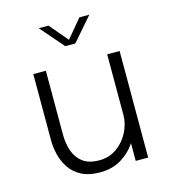

<svg xmlns="http://www.w3.org/2000/svg" viewBox="-111 -827 817 924"><g transform="rotate(-15 297.5 -365.0)"><path d="M275 9Q217.5 9 180.5 -11Q143.5 -31 122.8 -63Q102 -95 93.5 -131.2Q85 -167.5 85 -199.5V-531H147.5V-213Q147.5 -170.5 160 -132.5Q172.5 -94.5 202.8 -71.2Q233 -48 286 -48Q335 -48 372.8 -75Q410.5 -102 431.8 -143.8Q453 -185.5 453 -229.5V-531H515V0H453V-88.5Q426 -46.5 380.8 -18.8Q335.5 9 275 9ZM167.5 -737.5H216L293.5 -646L370 -737.5H419.5L318.5 -621H268.5Z"/></g></svg>

Font: Epilogue Light
Style: Regular
Weight: 300
Designer: Tyler Finck
Foundry: Etcetera Type Co
Version: Version 2.111; ttfautohint (v1.8.3)